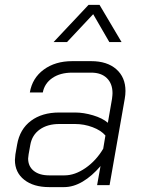

<svg xmlns="http://www.w3.org/2000/svg" viewBox="-20 -757 588 785"><path d="M41 -103Q41 -110 43 -126L50 -166Q61 -229 106.5 -263Q152 -297 222 -297H287Q322 -297 360.5 -285.5Q399 -274 421 -255L438 -353Q440 -369 440 -376Q440 -415 417 -437.5Q394 -460 353 -460H275Q226 -460 194 -438Q162 -416 155 -379H102Q112 -438 159 -472.5Q206 -507 275 -507H353Q418 -507 455.5 -474Q493 -441 493 -385Q493 -370 490 -353L428 0H377L391 -78Q356 -37 318 -14.5Q280 8 242 8H181Q117 8 79 -22Q41 -52 41 -103ZM244 -40Q286 -40 329.5 -70Q373 -100 402 -149L411 -203Q393 -224 358.5 -237Q324 -250 287 -250H222Q174 -250 142.5 -227.5Q111 -205 104 -165L97 -126Q95 -114 95 -109Q95 -77 118 -58.5Q141 -40 181 -40ZM342 -737H387L477 -585H427L361 -699L254 -585H199Z"/></svg>

Font: Bai Jamjuree Light
Style: Italic
Weight: 300
Italic angle: -10°
Version: Version 1.000; ttfautohint (v1.6)